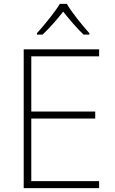

<svg xmlns="http://www.w3.org/2000/svg" viewBox="-20 -968 591 988"><path d="M324 -948H288C263 -906 207 -838 170 -797V-790H199C236 -824 276 -871 305 -908C335 -871 374 -824 410 -790H440V-797C403 -838 348 -906 324 -948ZM490 0V-36H141V-358H470V-394H141V-678H490V-714H102V0Z"/></svg>

Font: Noto Sans Georgian ExtraLight
Style: Regular
Weight: 200
Designer: Monotype Design Team, Akaki Razmadze
Foundry: Google LLC
Version: Version 2.005